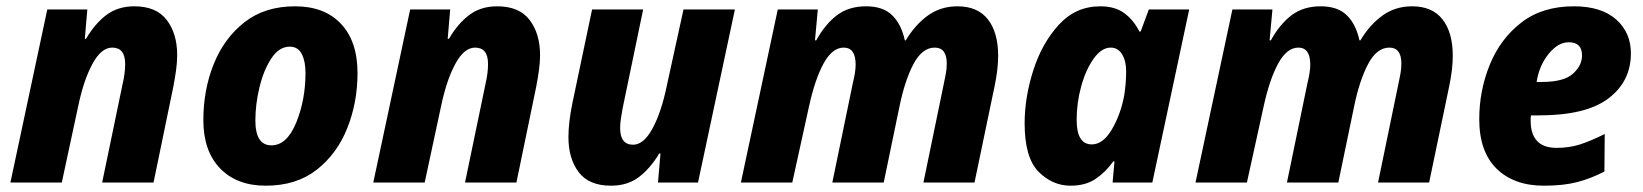

<svg xmlns="http://www.w3.org/2000/svg" viewBox="-20 -579 5211 609"><path d="M13 0H176L228 -242Q245 -324 273 -376Q301 -428 336 -428Q377 -428 377 -376Q377 -347 369 -313L304 0H467L530 -305Q535 -331 538.5 -356.5Q542 -382 542 -404Q542 -472 509 -515.5Q476 -559 406 -559Q354 -559 317.5 -531.5Q281 -504 253 -456H249L257 -549H130Z M823 10Q920 10 984.5 -40.5Q1049 -91 1081.5 -172.5Q1114 -254 1114 -347Q1114 -448 1061.5 -503.5Q1009 -559 916 -559Q820 -559 755.5 -508.5Q691 -458 658 -376Q625 -294 625 -198Q625 -100 678 -45Q731 10 823 10ZM841 -118Q790 -118 790 -197Q790 -248 803 -302Q816 -356 840.5 -393.5Q865 -431 899 -431Q925 -431 937 -408Q949 -385 949 -348Q949 -262 919.5 -190Q890 -118 841 -118Z M1164 0H1327L1379 -242Q1396 -324 1424 -376Q1452 -428 1487 -428Q1528 -428 1528 -376Q1528 -347 1520 -313L1455 0H1618L1681 -305Q1686 -331 1689.5 -356.5Q1693 -382 1693 -404Q1693 -472 1660 -515.5Q1627 -559 1557 -559Q1505 -559 1468.5 -531.5Q1432 -504 1404 -456H1400L1408 -549H1281Z M1918 10Q1970 10 2006 -17Q2042 -44 2071 -92H2075L2067 0H2194L2311 -549H2148L2095 -307Q2078 -224 2050 -172Q2022 -120 1988 -120Q1947 -120 1947 -173Q1947 -187 1949.5 -203.5Q1952 -220 1955 -236L2020 -549H1858L1796 -254Q1783 -191 1783 -144Q1783 -76 1815.5 -33Q1848 10 1918 10Z M2330 0H2493L2546 -241Q2565 -328 2592.5 -378Q2620 -428 2656 -428Q2694 -428 2694 -374Q2694 -351 2685 -315L2620 0H2783L2833 -241Q2850 -324 2877.5 -376Q2905 -428 2945 -428Q2983 -428 2983 -377Q2983 -361 2980 -345Q2977 -329 2974 -315L2909 0H3071L3135 -307Q3146 -360 3146 -402Q3146 -476 3113.5 -517.5Q3081 -559 3017 -559Q2964 -559 2923.5 -530Q2883 -501 2853 -451H2850Q2839 -502 2810 -530.5Q2781 -559 2727 -559Q2672 -559 2634.5 -530.5Q2597 -502 2569 -451H2565L2574 -549H2447Z M3443 -121Q3395 -121 3395 -199Q3395 -253 3409.5 -305.5Q3424 -358 3449 -393Q3474 -428 3503 -428Q3526 -428 3539 -407Q3552 -386 3552 -353Q3552 -316 3546 -277Q3535 -217 3507 -169Q3479 -121 3443 -121ZM3376 10Q3423 10 3455 -11.5Q3487 -33 3511 -67H3515L3509 0H3635L3752 -549H3624L3598 -479H3594Q3576 -515 3546.5 -537Q3517 -559 3470 -559Q3392 -559 3338.5 -500.5Q3285 -442 3257.5 -356Q3230 -270 3230 -188Q3230 -79 3274 -34.5Q3318 10 3376 10Z M3772 0H3935L3988 -241Q4007 -328 4034.5 -378Q4062 -428 4098 -428Q4136 -428 4136 -374Q4136 -351 4127 -315L4062 0H4225L4275 -241Q4292 -324 4319.5 -376Q4347 -428 4387 -428Q4425 -428 4425 -377Q4425 -361 4422 -345Q4419 -329 4416 -315L4351 0H4513L4577 -307Q4588 -360 4588 -402Q4588 -476 4555.5 -517.5Q4523 -559 4459 -559Q4406 -559 4365.5 -530Q4325 -501 4295 -451H4292Q4281 -502 4252 -530.5Q4223 -559 4169 -559Q4114 -559 4076.5 -530.5Q4039 -502 4011 -451H4007L4016 -549H3889Z M4877 10Q4939 10 4983 -1.5Q5027 -13 5069 -35L5070 -154Q5026 -132 4992 -121Q4958 -110 4917 -110Q4835 -110 4835 -197Q4835 -207 4836 -213H4861Q5011 -213 5082 -267Q5153 -321 5153 -410Q5153 -476 5106 -517.5Q5059 -559 4972 -559Q4872 -559 4805.5 -507.5Q4739 -456 4705.5 -374Q4672 -292 4672 -201Q4672 -98 4727 -44Q4782 10 4877 10ZM4854 -319Q4862 -371 4892 -408Q4922 -445 4956 -445Q4998 -445 4998 -403Q4998 -371 4969 -345Q4940 -319 4870 -319Z"/></svg>

Font: Noto Sans Display Extra
Style: Italic
Weight: 800
Italic angle: -12°
Designer: Monotype Design Team
Foundry: Monotype Imaging Inc.
Version: Version 1.900